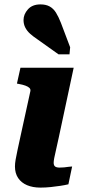

<svg xmlns="http://www.w3.org/2000/svg" viewBox="-20 -848 394 873"><path d="M164 5Q129 5 103 -6Q77 -17 62.5 -38.5Q48 -60 48 -91Q48 -105 51 -122Q54 -139 59.5 -165Q65 -191 74 -232L118 -433Q120 -442 114 -448Q108 -454 96 -458.5Q84 -463 67 -466L57 -468L73 -540H315L247 -222Q240 -188 234.5 -165.5Q229 -143 226.5 -129Q224 -115 224 -108Q224 -96 230.5 -91Q237 -86 251 -86Q262 -86 272 -87Q282 -88 291.5 -89.5Q301 -91 308 -91L291 -10Q274 -6 254 -3Q234 0 211 2.5Q188 5 164 5ZM257 -744Q246 -772 234.5 -790.5Q223 -809 206 -818.5Q189 -828 164 -828Q127 -828 107 -805.5Q87 -783 87 -757Q87 -738 95 -722.5Q103 -707 117 -694.5Q131 -682 149 -670L246 -601H296L299 -633Z"/></svg>

Font: Roboto Serif 20pt
Style: Bold Italic
Weight: 700
Italic angle: -10°
Version: Version 1.007